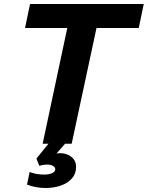

<svg xmlns="http://www.w3.org/2000/svg" viewBox="-20 -718 738 959"><path d="M316 -578H105L130 -698H698L673 -578H462L338 0H305L262 49Q270 47 280 47Q313 47 336.5 65.5Q360 84 360 116Q360 150 339 173.5Q318 197 283.5 209Q249 221 208 221Q158 221 115 204L128 141Q161 154 200 154Q224 154 240 147Q256 140 256 127Q256 117 244.5 110.5Q233 104 215 104Q196 104 176 110L162 74L222 0H193Z"/></svg>

Font: Azeret Mono SemiBold
Style: Italic
Weight: 600
Italic angle: -12°
Designer: Martin Vácha
Foundry: Displaay
Version: Version 1.000; Glyphs 3.0.3, build 3074